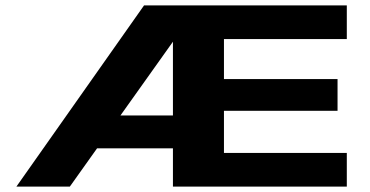

<svg xmlns="http://www.w3.org/2000/svg" viewBox="-20 -695 1377 715"><path d="M41 0H240L681.5 -620.5V-675H516.5ZM256 -142.5H655V-265H296.5ZM624 0H1271.5V-125.5H814V-282.5H1237V-400.5H814V-549.5H1271.5V-675H624Z"/></svg>

Font: Anybody Expanded
Style: Bold
Weight: 700
Width: 7
Designer: Tyler Finck
Foundry: Etcetera Type Company
Version: Version 1.113;gftools[0.9.25]